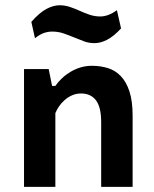

<svg xmlns="http://www.w3.org/2000/svg" viewBox="-20 -725 596 745"><path d="M73.2 0ZM372.6 0V-250.5Q372.6 -309.6 352.3 -335.9Q332 -362.3 294.4 -362.3Q275.4 -362.3 259.3 -355Q243.2 -347.7 230.5 -336.4Q217.8 -325.2 208.7 -311.8Q199.7 -298.3 194.8 -286.1V0H73.2V-457H168.9L182.1 -391.6H194.8Q205.1 -406.7 220 -420.9Q234.9 -435.1 253.2 -446Q271.5 -457 292.5 -463.4Q313.5 -469.7 336.4 -469.7Q370.1 -469.7 398.9 -460.7Q427.7 -451.7 449 -429.4Q470.2 -407.2 482.4 -369.9Q494.6 -332.5 494.6 -275.9V0ZM101.6 -640.1Q132.8 -675.8 159.9 -690.2Q187 -704.6 211.4 -704.6Q231.9 -704.6 251.5 -698Q271 -691.4 289.8 -682.9Q308.6 -674.3 328.1 -667.7Q347.7 -661.1 369.1 -661.1Q400.4 -661.1 433.6 -685.5L449.7 -614.7Q420.9 -583.5 395.5 -570.6Q370.1 -557.6 346.7 -557.6Q324.7 -557.6 305.4 -564.9Q286.1 -572.3 266.4 -580.3Q246.6 -588.4 226.1 -595.5Q205.6 -602.5 182.6 -602.5Q167 -602.5 150.9 -597.2Q134.8 -591.8 115.7 -576.7Z"/></svg>

Font: PT Astra Sans
Style: Bold
Weight: 700
Designer: A.Korolkova, I. Chaeva
Foundry: ParaType Ltd
Version: Version 1.001; ttfautohint (v1.6)